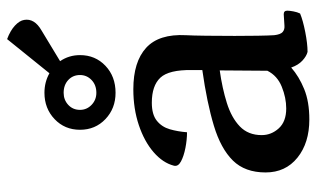

<svg xmlns="http://www.w3.org/2000/svg" viewBox="-195 -760 890 540"><g transform="rotate(-90 250.0 -490.0)"><path d="M374 -70Q362 -73 349.5 -84.5Q337 -96 330 -116Q305 -94 269.5 -79.5Q234 -65 184 -65Q118 -65 76.5 -98.5Q35 -132 35 -188Q35 -246 68.5 -280Q102 -314 166.5 -333.5Q231 -353 323 -366V-395Q324 -460 301.5 -484Q279 -508 231 -508Q198 -508 180.5 -494Q163 -480 156.5 -457.5Q150 -435 148 -409Q127 -409 104 -413.5Q81 -418 66 -426Q51 -434 54 -446Q62 -477 92 -503Q122 -529 168 -544.5Q214 -560 269 -560Q346 -560 385.5 -524Q425 -488 421 -412Q420 -395 419.5 -355.5Q419 -316 419 -275Q419 -241 419.5 -210.5Q420 -180 421 -164Q423 -146 430 -140Q437 -134 448 -135L480 -137Q490 -137 490 -127Q490 -121 488 -110Q486 -99 482 -91Q463 -83 430 -76.5Q397 -70 374 -70ZM434 -818 348 -766Q365 -741 365 -710Q365 -667 335 -638.5Q305 -610 259 -610Q215 -610 185 -638.5Q155 -667 155 -710Q155 -753 185 -781.5Q215 -810 259 -810Q289 -810 314 -796L410 -915Q434 -906 448 -893Q462 -880 464 -867Q469 -838 434 -818ZM321 -183 322 -317Q272 -310 230.5 -297Q189 -284 164.5 -260.5Q140 -237 140 -199Q140 -172 159 -151Q178 -130 215 -130Q245 -130 276 -142.5Q307 -155 321 -183ZM259 -664Q281 -664 295 -677.5Q309 -691 309 -710Q309 -730 295 -743Q281 -756 259 -756Q239 -756 225 -743Q211 -730 211 -710Q211 -691 225 -677.5Q239 -664 259 -664Z"/></g></svg>

Font: Gowun Batang
Style: Bold
Weight: 700
Designer: Yanghee Ryu
Foundry: Yanghee Ryu
Version: Version 2.000